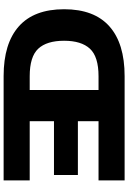

<svg xmlns="http://www.w3.org/2000/svg" viewBox="156 -864 708 1060"><g transform="rotate(90 510.0 -334.0)"><path d="M400 0Q220 0 125.5 -84Q31 -168 31 -334Q31 -500 125.5 -584Q220 -668 400 -668H976V-524H649V-410H946V-278H649V-144H976V0ZM401 -144H477V-524H401Q293 -524 249 -476.5Q205 -429 205 -334Q205 -238 249 -191Q293 -144 401 -144Z"/></g></svg>

Font: Gantari ExtraBold
Style: Regular
Weight: 800
Version: Version 1.000